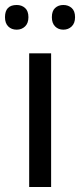

<svg xmlns="http://www.w3.org/2000/svg" viewBox="-42 -750 321 770"><path d="M-22 -681Q-22 -730 25 -730Q45 -730 58.5 -718Q72 -706 72 -681Q72 -657 58.5 -644Q45 -631 25 -631Q4 -631 -9 -644Q-22 -657 -22 -681ZM166 -681Q166 -706 179 -718Q192 -730 212 -730Q232 -730 245.5 -718Q259 -706 259 -681Q259 -657 245.5 -644Q232 -631 212 -631Q192 -631 179 -644Q166 -657 166 -681ZM163 0H75V-536H163Z"/></svg>

Font: Advent Sans Logo
Style: Regular
Weight: 400
Designer: Types & Symbols
Foundry: Types & Symbols
Version: Version 1.002